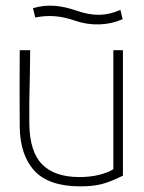

<svg xmlns="http://www.w3.org/2000/svg" viewBox="-20 -648 510 681"><path d="M416 -470V-25Q372 -3 340.5 5Q309 13 265 13Q153 13 102 -42.5Q51 -98 50 -199Q49 -335 50 -470H87L86 -385Q83 -288 84 -210Q85 -110 129.5 -65Q174 -20 262 -20Q300 -20 332 -28Q364 -36 382 -48V-470ZM255 -609Q296 -595 332.5 -595.5Q369 -596 407 -613L415 -580Q377 -563 332.5 -561.5Q288 -560 245 -575Q207 -588 174 -590.5Q141 -593 105 -586L97 -619Q134 -630 172 -627.5Q210 -625 255 -609Z"/></svg>

Font: Kreadon
Style: Regular
Weight: 400
Designer: kohakuno
Foundry: StudioGnu
Version: Version 1.000;Glyphs 3.1.2 (3151)